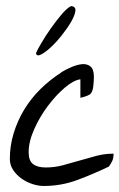

<svg xmlns="http://www.w3.org/2000/svg" viewBox="-20 -617 397 638"><path d="M247.1 -353.5Q224.6 -350.6 195.3 -325.7Q166 -300.8 139.2 -265.1Q112.3 -229.5 93.8 -188Q75.2 -146.5 75.2 -111.3Q75.2 -83 89.8 -71.8Q104.5 -60.5 131.8 -60.5Q161.1 -60.5 189 -67.9Q216.8 -75.2 244.6 -83.5Q272.5 -91.8 300.3 -99.1Q328.1 -106.4 357.4 -106.4Q357.4 -92.8 353.5 -83.5Q349.6 -74.2 341.8 -63.5Q291 -39.1 237.3 -19Q183.6 1 125 1Q107.4 1 87.9 -5.4Q68.4 -11.7 51.8 -23.4Q35.2 -35.2 23.9 -51.8Q12.7 -68.4 12.7 -88.9Q12.7 -132.8 25.4 -174.3Q38.1 -215.8 60.5 -252.9Q83 -290 114.7 -321.3Q146.5 -352.5 183.6 -376V-377Q198.2 -385.7 217.3 -394Q236.3 -402.3 252.9 -403.8Q269.5 -405.3 280.8 -396Q292 -386.7 292 -361.3Q292 -349.6 290 -330.6Q288.1 -311.5 279.3 -303.7Q271.5 -298.8 258.8 -294.9Q252.9 -293 247.1 -292ZM215.8 -596.7Q232.4 -595.7 230.5 -580.6Q228.5 -565.4 216.3 -544.4Q204.1 -523.4 185.5 -500Q167 -476.6 148.4 -459.5Q129.9 -442.4 115.7 -435.5Q101.6 -428.7 99.6 -440.4Q103.5 -450.2 117.2 -473.6Q130.9 -497.1 148.4 -522Q166 -546.9 184.1 -568.4Q202.1 -589.8 215.8 -596.7Z"/></svg>

Font: La Belle Aurore
Style: Regular
Weight: 400
Version: Version 1.001 2001